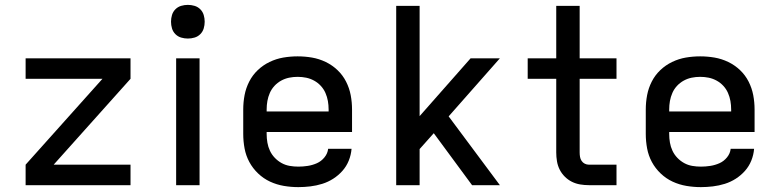

<svg xmlns="http://www.w3.org/2000/svg" viewBox="-20 -759 3190 787"><path d="M85 0V-84L400 -436H85V-520H515V-436L200 -84H515V0Z M702 0V-520H798V0ZM750 -601Q736 -601 722.5 -605Q709 -609 699 -619Q689 -629 685 -642.5Q681 -656 681 -670Q681 -684 685 -697.5Q689 -711 699 -721Q709 -731 722.5 -735Q736 -739 750 -739Q764 -739 777.5 -735Q791 -731 801 -721Q811 -711 815 -697.5Q819 -684 819 -670Q819 -656 815 -642.5Q811 -629 801 -619Q791 -609 777.5 -605Q764 -601 750 -601Z M1203 8Q1173 8 1143.5 3Q1114 -2 1087 -14.5Q1060 -27 1038 -48Q1016 -69 1002 -95Q988 -121 982.5 -150.5Q977 -180 977 -210V-310Q977 -340 982.5 -369Q988 -398 1001.5 -424.5Q1015 -451 1036.5 -471.5Q1058 -492 1085 -505Q1112 -518 1141 -523Q1170 -528 1200 -528Q1230 -528 1259 -523Q1288 -518 1315 -505Q1342 -492 1363.5 -471.5Q1385 -451 1398.5 -424.5Q1412 -398 1417.5 -369Q1423 -340 1423 -310V-218H1073V-210Q1073 -192 1076 -174.5Q1079 -157 1086.5 -141Q1094 -125 1106.5 -112Q1119 -99 1134.5 -90.5Q1150 -82 1167.5 -79Q1185 -76 1203 -76Q1222 -76 1241.5 -79Q1261 -82 1279 -90Q1297 -98 1310 -114Q1323 -130 1325 -149H1421Q1419 -124 1409.5 -100.5Q1400 -77 1383.5 -58.5Q1367 -40 1346 -26.5Q1325 -13 1301 -5.5Q1277 2 1252 5Q1227 8 1203 8ZM1073 -302H1327V-310Q1327 -328 1324 -345Q1321 -362 1314 -378Q1307 -394 1295 -407Q1283 -420 1267.5 -428.5Q1252 -437 1235 -440.5Q1218 -444 1200 -444Q1182 -444 1165 -440.5Q1148 -437 1132.5 -428.5Q1117 -420 1105 -407Q1093 -394 1086 -378Q1079 -362 1076 -345Q1073 -328 1073 -310Z M1604 0V-735H1700V-283L1909 -520H2029L1819 -282L2029 0H1915L1758 -213L1700 -148V0Z M2394 0Q2376 0 2358 -3Q2340 -6 2324 -14Q2308 -22 2295 -35Q2282 -48 2274 -64Q2266 -80 2263 -98Q2260 -116 2260 -134V-436H2143V-520H2260V-735H2356V-520H2507V-436H2356V-134Q2356 -125 2357.5 -116Q2359 -107 2364 -99.5Q2369 -92 2377 -88Q2385 -84 2394 -84H2507V0Z M2853 8Q2823 8 2793.5 3Q2764 -2 2737 -14.5Q2710 -27 2688 -48Q2666 -69 2652 -95Q2638 -121 2632.5 -150.5Q2627 -180 2627 -210V-310Q2627 -340 2632.5 -369Q2638 -398 2651.5 -424.5Q2665 -451 2686.5 -471.5Q2708 -492 2735 -505Q2762 -518 2791 -523Q2820 -528 2850 -528Q2880 -528 2909 -523Q2938 -518 2965 -505Q2992 -492 3013.5 -471.5Q3035 -451 3048.5 -424.5Q3062 -398 3067.5 -369Q3073 -340 3073 -310V-218H2723V-210Q2723 -192 2726 -174.5Q2729 -157 2736.5 -141Q2744 -125 2756.5 -112Q2769 -99 2784.5 -90.5Q2800 -82 2817.5 -79Q2835 -76 2853 -76Q2872 -76 2891.5 -79Q2911 -82 2929 -90Q2947 -98 2960 -114Q2973 -130 2975 -149H3071Q3069 -124 3059.5 -100.5Q3050 -77 3033.5 -58.5Q3017 -40 2996 -26.5Q2975 -13 2951 -5.5Q2927 2 2902 5Q2877 8 2853 8ZM2723 -302H2977V-310Q2977 -328 2974 -345Q2971 -362 2964 -378Q2957 -394 2945 -407Q2933 -420 2917.5 -428.5Q2902 -437 2885 -440.5Q2868 -444 2850 -444Q2832 -444 2815 -440.5Q2798 -437 2782.5 -428.5Q2767 -420 2755 -407Q2743 -394 2736 -378Q2729 -362 2726 -345Q2723 -328 2723 -310Z"/></svg>

Font: Iosevka Aile Medium
Style: Regular
Weight: 500
Designer: Belleve Invis
Foundry: Belleve Invis
Version: Version 27.3.5; ttfautohint (v1.8.4)